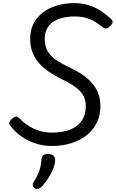

<svg xmlns="http://www.w3.org/2000/svg" viewBox="-20 -910 737 1222"><path d="M311 19Q267 19 227.5 9Q188 -1 154.5 -18.5Q121 -36 93.5 -59.5Q66 -83 45 -111Q36 -122 40 -132.5Q44 -143 55 -153Q70 -165 80 -168Q90 -171 102 -158Q124 -135 154.5 -114Q185 -93 224.5 -79.5Q264 -66 311 -66Q359 -66 398 -76Q437 -86 466 -106.5Q495 -127 510.5 -159.5Q526 -192 526 -235Q526 -265 516.5 -288.5Q507 -312 488 -331.5Q469 -351 442 -368.5Q415 -386 379 -403Q346 -419 315.5 -437.5Q285 -456 259 -478Q233 -500 213.5 -527Q194 -554 183 -588Q172 -622 172 -665Q172 -715 191.5 -756Q211 -797 248.5 -827Q286 -857 337.5 -873.5Q389 -890 454 -890Q505 -890 547.5 -876Q590 -862 625 -838.5Q660 -815 688 -788Q699 -778 696.5 -767Q694 -756 681 -744Q670 -732 658 -729.5Q646 -727 636 -735Q613 -754 587.5 -770Q562 -786 530 -795.5Q498 -805 454 -805Q411 -805 376 -796Q341 -787 316.5 -770Q292 -753 278.5 -726.5Q265 -700 265 -665Q265 -632 273.5 -606.5Q282 -581 301 -560Q320 -539 349.5 -520Q379 -501 420 -482Q464 -462 500.5 -437.5Q537 -413 563.5 -383.5Q590 -354 604.5 -317.5Q619 -281 619 -235Q619 -177 596.5 -130Q574 -83 532.5 -50Q491 -17 434.5 1Q378 19 311 19ZM202 289Q190 281 188.5 271Q187 261 194 249Q211 221 221.5 199Q232 177 237 154Q242 131 244 101Q246 84 257 77Q268 70 287 70Q310 70 321 81Q332 92 331 111Q330 136 318.5 164.5Q307 193 289.5 220.5Q272 248 251 272Q238 286 227 290.5Q216 295 202 289Z"/></svg>

Font: Playwrite AT
Style: Italic
Weight: 400
Italic angle: -13.0072°
Designer: Veronika Burian, José Scaglione
Foundry: TypeTogether
Version: Version 1.002